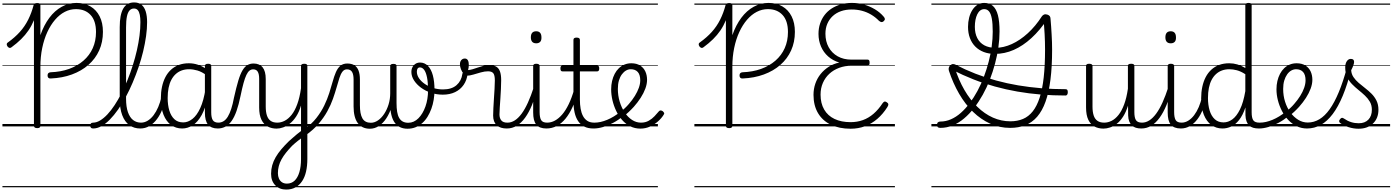

<svg xmlns="http://www.w3.org/2000/svg" viewBox="-20 -1039 11445 1578"><path d="M397 -394Q384 -393 377.5 -399.5Q371 -406 371 -419Q371 -432 377.5 -438Q384 -444 395 -445Q479 -448 547.5 -472.5Q616 -497 666 -540.5Q716 -584 742.5 -643.5Q769 -703 769 -776Q769 -868 724.5 -916Q680 -964 604 -964Q556 -964 512.5 -941.5Q469 -919 432.5 -876.5Q396 -834 369 -775.5Q342 -717 327 -644.5Q312 -572 312 -490V-5Q312 4 306 9Q300 14 286 14Q272 14 265.5 9Q259 4 259 -5V-873Q240 -827 214 -789Q188 -751 153.5 -717Q119 -683 74 -650Q65 -643 57 -645.5Q49 -648 41 -658Q34 -670 35.5 -678Q37 -686 46 -691Q102 -731 143 -776.5Q184 -822 211.5 -877Q239 -932 256 -996Q258 -1006 266 -1010Q274 -1014 287 -1014Q299 -1014 305.5 -1009.5Q312 -1005 312 -995V-750Q341 -833 385.5 -892.5Q430 -952 487.5 -983.5Q545 -1015 609 -1015Q674 -1015 723 -986.5Q772 -958 799 -904.5Q826 -851 826 -777Q826 -693 795 -624.5Q764 -556 707 -506Q650 -456 571 -427Q492 -398 397 -394ZM0 490H874V500H0ZM0 -20H874V0H0ZM0 -505H874V-500H0ZM0 -1010H874V-1000H0Z M745 17Q732 17 726.5 9.5Q721 2 721 -7Q721 -16 726.5 -23.5Q732 -31 745 -31Q773 -31 803 -49Q833 -67 863 -99Q893 -131 922 -175Q951 -219 978 -271.5Q1005 -324 1028.5 -382.5Q1052 -441 1071.5 -502.5Q1091 -564 1105 -625.5Q1119 -687 1126.5 -745.5Q1134 -804 1134 -857Q1134 -868 1142.5 -873.5Q1151 -879 1161.5 -879Q1172 -879 1180.5 -873.5Q1189 -868 1189 -857Q1189 -803 1180.5 -742Q1172 -681 1156.5 -616.5Q1141 -552 1119 -487.5Q1097 -423 1070.5 -360.5Q1044 -298 1013.5 -241.5Q983 -185 950 -138Q917 -91 882.5 -56Q848 -21 813.5 -2Q779 17 745 17ZM1133 17Q1081 17 1043 -10.5Q1005 -38 984.5 -92.5Q964 -147 964 -226V-816Q964 -918 993 -968.5Q1022 -1019 1082 -1019Q1120 -1019 1143.5 -999.5Q1167 -980 1178 -943.5Q1189 -907 1189 -857Q1189 -844 1180.5 -838Q1172 -832 1161.5 -832Q1151 -832 1142.5 -838Q1134 -844 1134 -857Q1134 -892 1129 -917Q1124 -942 1112.5 -955.5Q1101 -969 1081 -969Q1059 -969 1044.5 -953Q1030 -937 1023 -903Q1016 -869 1016 -813V-228Q1016 -161 1031.5 -117Q1047 -73 1074.5 -52Q1102 -31 1139 -31Q1150 -31 1155.5 -23.5Q1161 -16 1160.5 -7Q1160 2 1153 9.5Q1146 17 1133 17ZM824 490H1218V500H824ZM824 -20H1218V0H824ZM824 -505H1218V-500H824ZM824 -1010H1218V-1000H824Z M1133 17Q1122 17 1116.5 9.5Q1111 2 1111.5 -7Q1112 -16 1119 -23.5Q1126 -31 1139 -31Q1168 -31 1194.5 -47.5Q1221 -64 1242.5 -92.5Q1264 -121 1280.5 -159.5Q1297 -198 1307 -244Q1309 -254 1317.5 -256.5Q1326 -259 1333.5 -255Q1341 -251 1339 -239Q1332 -189 1314.5 -142.5Q1297 -96 1270 -60Q1243 -24 1208.5 -3.5Q1174 17 1133 17ZM1218 490V500ZM1218 -20V0ZM1218 -505V-500ZM1218 -1010V-1000Z M1477 17Q1425 17 1385.5 -12Q1346 -41 1324 -96Q1302 -151 1302 -230Q1302 -281 1311.5 -325.5Q1321 -370 1339.5 -405.5Q1358 -441 1386 -466.5Q1414 -492 1450.5 -505.5Q1487 -519 1532 -519Q1571 -519 1606.5 -507Q1642 -495 1679 -471V-419Q1639 -449 1603 -459.5Q1567 -470 1534 -470Q1501 -470 1473.5 -460Q1446 -450 1424.5 -430.5Q1403 -411 1388 -382.5Q1373 -354 1365.5 -316.5Q1358 -279 1358 -233Q1358 -176 1371.5 -131Q1385 -86 1413 -59.5Q1441 -33 1486 -33Q1525 -33 1561.5 -61.5Q1598 -90 1626 -151Q1654 -212 1669 -309L1689 -254Q1671 -154 1638 -94.5Q1605 -35 1563.5 -9Q1522 17 1477 17ZM1770 17Q1743 17 1723 9Q1703 1 1690 -14.5Q1677 -30 1670.5 -55Q1664 -80 1664 -113V-496Q1664 -506 1670.5 -510.5Q1677 -515 1691 -515Q1704 -515 1710 -510.5Q1716 -506 1716 -496V-116Q1716 -72 1729 -51.5Q1742 -31 1776 -31Q1784 -31 1788.5 -23.5Q1793 -16 1792.5 -7Q1792 2 1786.5 9.5Q1781 17 1770 17ZM1218 490H1853V500H1218ZM1218 -20H1853V0H1218ZM1218 -505H1853V-500H1218ZM1218 -1010H1853V-1000H1218Z M1769 17Q1760 17 1755 9.5Q1750 2 1750.5 -7Q1751 -16 1757 -23.5Q1763 -31 1774 -31Q1798 -31 1817.5 -43Q1837 -55 1852.5 -80.5Q1868 -106 1880.5 -144.5Q1893 -183 1903 -236Q1922 -321 1938.5 -376Q1955 -431 1973.5 -461.5Q1992 -492 2014 -504.5Q2036 -517 2064 -517Q2074 -517 2078 -509.5Q2082 -502 2080.5 -493Q2079 -484 2074 -476.5Q2069 -469 2060 -469Q2044 -469 2030.5 -458.5Q2017 -448 2005 -423Q1993 -398 1981.5 -356Q1970 -314 1957 -251Q1942 -178 1924 -127Q1906 -76 1883 -44Q1860 -12 1831.5 2.5Q1803 17 1769 17ZM1853 490H1953V500H1853ZM1853 -20H1953V0H1853ZM1853 -505H1953V-500H1853ZM1853 -1010H1953V-1000H1853Z M2332 519Q2277 519 2242.5 484Q2208 449 2208 389Q2208 353 2217.5 319Q2227 285 2246 252.5Q2265 220 2292.5 187.5Q2320 155 2355 121Q2371 107 2387.5 92.5Q2404 78 2420.5 64Q2437 50 2454 38V-172Q2438 -118 2414 -81.5Q2390 -45 2362.5 -23.5Q2335 -2 2307 8Q2279 18 2253 18Q2213 18 2180.5 1Q2148 -16 2129 -54.5Q2110 -93 2110 -156V-391Q2110 -430 2098.5 -449.5Q2087 -469 2061 -469Q2051 -469 2045.5 -476.5Q2040 -484 2040.5 -493Q2041 -502 2047 -509.5Q2053 -517 2064 -517Q2088 -517 2107 -509Q2126 -501 2138.5 -485.5Q2151 -470 2157.5 -446Q2164 -422 2164 -389V-163Q2164 -120 2173.5 -90.5Q2183 -61 2204 -46Q2225 -31 2259 -31Q2290 -31 2320 -46.5Q2350 -62 2376.5 -95Q2403 -128 2423 -182.5Q2443 -237 2454 -314V-496Q2454 -506 2460.5 -510.5Q2467 -515 2481 -515Q2494 -515 2500 -510.5Q2506 -506 2506 -496V268Q2506 324 2495.5 370.5Q2485 417 2463 450Q2441 483 2408.5 501Q2376 519 2332 519ZM2338 470Q2376 470 2401.5 445.5Q2427 421 2440.5 375.5Q2454 330 2454 269V99Q2442 108 2429.5 117.5Q2417 127 2405 137.5Q2393 148 2381 159Q2353 188 2331 215.5Q2309 243 2294 270Q2279 297 2271.5 325.5Q2264 354 2264 384Q2264 409 2272.5 428.5Q2281 448 2297.5 459Q2314 470 2338 470ZM1953 490H2643V500H1953ZM1953 -20H2643V0H1953ZM1953 -505H2643V-500H1953ZM1953 -1010H2643V-1000H1953Z M2492 73Q2486 77 2479 73.5Q2472 70 2468 61.5Q2464 53 2466.5 43Q2469 33 2480 24Q2541 -19 2580.5 -69.5Q2620 -120 2645 -172Q2670 -224 2686 -274Q2702 -324 2714 -368Q2726 -412 2740.5 -445.5Q2755 -479 2777 -498Q2799 -517 2835 -517Q2846 -517 2851 -509.5Q2856 -502 2855.5 -493Q2855 -484 2848.5 -476.5Q2842 -469 2831 -469Q2809 -469 2794.5 -450Q2780 -431 2769.5 -398Q2759 -365 2746.5 -321Q2734 -277 2716.5 -227Q2699 -177 2670.5 -125Q2642 -73 2599 -22.5Q2556 28 2492 73ZM2643 490H2749V500H2643ZM2643 -20H2749V0H2643ZM2643 -505H2749V-500H2643ZM2643 -1010H2749V-1000H2643Z M3020 19Q2987 19 2962 7Q2937 -5 2920 -28Q2903 -51 2894.5 -85.5Q2886 -120 2886 -164V-385Q2886 -428 2873 -448.5Q2860 -469 2832 -469Q2821 -469 2816 -476.5Q2811 -484 2811.5 -493Q2812 -502 2818 -509.5Q2824 -517 2834 -517Q2869 -517 2892 -503Q2915 -489 2926.5 -459.5Q2938 -430 2938 -385V-175Q2938 -139 2943 -112Q2948 -85 2958.5 -66.5Q2969 -48 2986.5 -39Q3004 -30 3028 -30Q3058 -30 3086.5 -49.5Q3115 -69 3137.5 -103Q3160 -137 3173.5 -180.5Q3187 -224 3187 -272L3218 -267Q3214 -209 3197.5 -157.5Q3181 -106 3155 -66.5Q3129 -27 3094.5 -4Q3060 19 3020 19ZM3329 19Q3295 19 3268.5 6.5Q3242 -6 3224 -31Q3206 -56 3196.5 -95Q3187 -134 3187 -187V-496Q3187 -505 3193.5 -509.5Q3200 -514 3213 -514Q3226 -514 3232.5 -510Q3239 -506 3239 -496V-192Q3239 -151 3244 -120.5Q3249 -90 3260.5 -70Q3272 -50 3290.5 -40Q3309 -30 3336 -30Q3359 -30 3380 -39.5Q3401 -49 3419 -67Q3437 -85 3451.5 -109.5Q3466 -134 3476.5 -163.5Q3487 -193 3492.5 -226.5Q3498 -260 3498 -295Q3498 -361 3489.5 -403Q3481 -445 3466 -465Q3451 -485 3431 -485Q3418 -485 3413 -495Q3408 -505 3412.5 -515Q3417 -525 3432 -525Q3470 -525 3497 -497.5Q3524 -470 3537.5 -419.5Q3551 -369 3551 -300Q3551 -259 3544.5 -219.5Q3538 -180 3525 -144.5Q3512 -109 3493.5 -79Q3475 -49 3450 -27Q3425 -5 3395 7Q3365 19 3329 19ZM2749 490H3637V500H2749ZM2749 -20H3637V0H2749ZM2749 -505H3637V-500H2749ZM2749 -1010H3637V-1000H2749Z M3619 -261Q3568 -261 3522 -276.5Q3476 -292 3440 -318.5Q3404 -345 3382.5 -378.5Q3361 -412 3361 -448Q3361 -481 3381 -503Q3401 -525 3432 -525Q3445 -525 3449.5 -515Q3454 -505 3450 -495Q3446 -485 3432 -485Q3419 -485 3412.5 -476Q3406 -467 3406 -450Q3406 -422 3423.5 -396Q3441 -370 3471.5 -349Q3502 -328 3540.5 -316Q3579 -304 3621 -304Q3692 -304 3732 -339Q3772 -374 3780 -431Q3782 -444 3793 -447.5Q3804 -451 3814 -447Q3824 -443 3823 -431Q3817 -380 3790.5 -341.5Q3764 -303 3720.5 -282Q3677 -261 3619 -261ZM3637 490H3662V500H3637ZM3637 -20H3662V0H3637ZM3637 -505H3662V-500H3637ZM3637 -1010H3662V-1000H3637Z M4144 17Q4119 17 4098 10.5Q4077 4 4062.5 -9.5Q4048 -23 4040.5 -43Q4033 -63 4033 -89Q4033 -116 4035 -152Q4037 -188 4039.5 -228Q4042 -268 4044.5 -307Q4047 -346 4047 -377Q4047 -422 4034 -437.5Q4021 -453 3991 -453Q3964 -453 3932 -444Q3900 -435 3870 -426Q3840 -417 3818 -417Q3804 -417 3790.5 -432.5Q3777 -448 3768.5 -470Q3760 -492 3760 -511Q3760 -525 3765 -535.5Q3770 -546 3779 -552Q3788 -558 3800 -558Q3817 -558 3825 -544Q3833 -530 3833 -508Q3833 -498 3831.5 -485Q3830 -472 3827 -463Q3844 -464 3864.5 -470Q3885 -476 3907.5 -484Q3930 -492 3953.5 -498Q3977 -504 4000 -504Q4034 -504 4056 -492.5Q4078 -481 4088.5 -453.5Q4099 -426 4099 -380Q4099 -347 4097 -308Q4095 -269 4092.5 -229.5Q4090 -190 4087.5 -156Q4085 -122 4085 -99Q4085 -68 4100 -49.5Q4115 -31 4150 -31Q4161 -31 4165.5 -23.5Q4170 -16 4169.5 -7Q4169 2 4163 9.5Q4157 17 4144 17ZM3662 490H4230V500H3662ZM3662 -20H4230V0H3662ZM3662 -505H4230V-500H3662ZM3662 -1010H4230V-1000H3662Z M4145 17Q4134 17 4128.5 9.5Q4123 2 4123.5 -7Q4124 -16 4131 -23.5Q4138 -31 4151 -31Q4182 -31 4211 -49.5Q4240 -68 4267 -104.5Q4294 -141 4319 -196Q4344 -251 4368 -325Q4371 -335 4379.5 -335.5Q4388 -336 4394.5 -329.5Q4401 -323 4398 -313Q4377 -236 4352 -175.5Q4327 -115 4296 -72Q4265 -29 4227.5 -6Q4190 17 4145 17ZM4230 490V500ZM4230 -20V0ZM4230 -505V-500ZM4230 -1010V-1000Z M4471 17Q4442 17 4421 9Q4400 1 4387 -15.5Q4374 -32 4368 -56.5Q4362 -81 4362 -115V-496Q4362 -506 4368.5 -510.5Q4375 -515 4387 -515Q4401 -515 4408 -510.5Q4415 -506 4415 -496V-118Q4415 -73 4427.5 -52Q4440 -31 4477 -31Q4486 -31 4490.5 -23.5Q4495 -16 4494.5 -7Q4494 2 4488 9.5Q4482 17 4471 17ZM4387 -683Q4365 -683 4354 -695.5Q4343 -708 4343 -732Q4343 -757 4354 -769.5Q4365 -782 4387 -782Q4408 -782 4419 -769.5Q4430 -757 4430 -732Q4431 -707 4419.5 -695Q4408 -683 4387 -683ZM4230 490H4555V500H4230ZM4230 -20H4555V0H4230ZM4230 -505H4555V-500H4230ZM4230 -1010H4555V-1000H4230Z M4470 17Q4459 17 4453.5 9.5Q4448 2 4448.5 -7Q4449 -16 4456 -23.5Q4463 -31 4476 -31Q4510 -31 4541 -48Q4572 -65 4600.5 -98Q4629 -131 4654 -182.5Q4679 -234 4699 -304Q4702 -314 4711 -314Q4720 -314 4727 -308Q4734 -302 4731 -292Q4712 -218 4686 -160.5Q4660 -103 4627.5 -63.5Q4595 -24 4555.5 -3.5Q4516 17 4470 17ZM4555 490V500ZM4555 -20V0ZM4555 -505V-500ZM4555 -1010V-1000Z M4857 17Q4813 17 4782.5 1.5Q4752 -14 4732 -43Q4712 -72 4702.5 -114.5Q4693 -157 4693 -211V-452H4605Q4594 -452 4590 -458Q4586 -464 4586 -476Q4586 -489 4590 -494.5Q4594 -500 4605 -500H4693V-711Q4693 -721 4699.5 -725.5Q4706 -730 4719 -730Q4732 -730 4739 -725.5Q4746 -721 4746 -711V-500H4886Q4896 -500 4900.5 -494.5Q4905 -489 4905 -476Q4905 -464 4900.5 -458Q4896 -452 4886 -452H4746V-221Q4746 -180 4752 -145.5Q4758 -111 4771.5 -85.5Q4785 -60 4807.5 -45.5Q4830 -31 4864 -31Q4874 -31 4879 -23.5Q4884 -16 4883.5 -7Q4883 2 4876.5 9.5Q4870 17 4857 17ZM4555 490H4943V500H4555ZM4555 -20H4943V0H4555ZM4555 -505H4943V-500H4555ZM4555 -1010H4943V-1000H4555Z M4860 17Q4847 17 4841.5 9.5Q4836 2 4837.5 -7Q4839 -16 4846.5 -23.5Q4854 -31 4866 -31Q4915 -31 4971 -54.5Q5027 -78 5078 -120Q5085 -126 5092 -123.5Q5099 -121 5103.5 -113.5Q5108 -106 5108 -97.5Q5108 -89 5101 -84Q5062 -52 5019.5 -29.5Q4977 -7 4936 5Q4895 17 4860 17ZM4943 490V500ZM4943 -20V0ZM4943 -505V-500ZM4943 -1010V-1000Z M5076 -116Q5096 -132 5114.5 -149Q5133 -166 5149 -185Q5177 -217 5198 -251Q5219 -285 5230.5 -317.5Q5242 -350 5242 -379Q5242 -425 5221.5 -447.5Q5201 -470 5164 -470Q5144 -470 5125.5 -459.5Q5107 -449 5091.5 -428.5Q5076 -408 5067 -378Q5058 -348 5058 -308Q5058 -254 5073 -204Q5088 -154 5114 -115Q5140 -76 5174.5 -53.5Q5209 -31 5248 -31Q5284 -31 5311.5 -46.5Q5339 -62 5359.5 -84Q5380 -106 5395 -124Q5402 -132 5410 -131.5Q5418 -131 5427 -125Q5435 -118 5438 -111Q5441 -104 5434 -95Q5417 -67 5387.5 -41Q5358 -15 5321.5 1.5Q5285 18 5243 18Q5198 18 5160 -1Q5122 -20 5093 -53Q5064 -86 5044 -128Q5024 -170 5013.5 -215.5Q5003 -261 5003 -305Q5003 -341 5010.5 -373Q5018 -405 5032 -432Q5046 -459 5066.5 -478.5Q5087 -498 5113 -508.5Q5139 -519 5169 -519Q5212 -519 5241 -500.5Q5270 -482 5284 -451.5Q5298 -421 5298 -383Q5298 -349 5284 -311Q5270 -273 5245.5 -235Q5221 -197 5189 -161Q5169 -139 5146.5 -118Q5124 -97 5100 -79ZM4943 490H5387V500H4943ZM4943 -20H5387V0H4943ZM4943 -505H5387V-500H4943ZM4943 -1010H5387V-1000H4943Z M6084 -394Q6071 -393 6064.5 -399.5Q6058 -406 6058 -419Q6058 -432 6064.5 -438Q6071 -444 6082 -445Q6166 -448 6234.5 -472.5Q6303 -497 6353 -540.5Q6403 -584 6429.5 -643.5Q6456 -703 6456 -776Q6456 -868 6411.5 -916Q6367 -964 6291 -964Q6243 -964 6199.5 -941.5Q6156 -919 6119.5 -876.5Q6083 -834 6056 -775.5Q6029 -717 6014 -644.5Q5999 -572 5999 -490V-5Q5999 4 5993 9Q5987 14 5973 14Q5959 14 5952.5 9Q5946 4 5946 -5V-873Q5927 -827 5901 -789Q5875 -751 5840.5 -717Q5806 -683 5761 -650Q5752 -643 5744 -645.5Q5736 -648 5728 -658Q5721 -670 5722.5 -678Q5724 -686 5733 -691Q5789 -731 5830 -776.5Q5871 -822 5898.5 -877Q5926 -932 5943 -996Q5945 -1006 5953 -1010Q5961 -1014 5974 -1014Q5986 -1014 5992.5 -1009.5Q5999 -1005 5999 -995V-750Q6028 -833 6072.5 -892.5Q6117 -952 6174.5 -983.5Q6232 -1015 6296 -1015Q6361 -1015 6410 -986.5Q6459 -958 6486 -904.5Q6513 -851 6513 -777Q6513 -693 6482 -624.5Q6451 -556 6394 -506Q6337 -456 6258 -427Q6179 -398 6084 -394ZM5687 490H6561V500H5687ZM5687 -20H6561V0H5687ZM5687 -505H6561V-500H5687ZM5687 -1010H6561V-1000H5687Z M6971 19Q6877 19 6808.5 -14Q6740 -47 6703 -109.5Q6666 -172 6666 -259Q6666 -308 6681 -351.5Q6696 -395 6724 -430Q6752 -465 6791 -490Q6830 -515 6878 -525Q6825 -541 6786.5 -575Q6748 -609 6727.5 -657Q6707 -705 6707 -760Q6707 -806 6720 -845Q6733 -884 6757 -915.5Q6781 -947 6815 -969Q6849 -991 6891 -1003Q6933 -1015 6982 -1015Q7033 -1015 7080.5 -1001.5Q7128 -988 7170 -963Q7212 -938 7242 -903Q7252 -892 7252.5 -883Q7253 -874 7242 -864Q7232 -856 7223.5 -857.5Q7215 -859 7204 -868Q7175 -898 7139.5 -919Q7104 -940 7064 -950.5Q7024 -961 6980 -961Q6931 -961 6891.5 -947Q6852 -933 6823.5 -906.5Q6795 -880 6779.5 -843.5Q6764 -807 6764 -762Q6764 -699 6790.5 -651Q6817 -603 6865 -576Q6913 -549 6977 -549H7111Q7119 -549 7123 -543.5Q7127 -538 7127 -524Q7127 -511 7123 -505Q7119 -499 7111 -499H6980Q6924 -499 6877 -481.5Q6830 -464 6796 -432.5Q6762 -401 6743 -357.5Q6724 -314 6724 -261Q6724 -190 6753.5 -139Q6783 -88 6838.5 -61.5Q6894 -35 6971 -35Q7025 -35 7072 -52Q7119 -69 7159.5 -104Q7200 -139 7234 -191Q7243 -203 7250.5 -204.5Q7258 -206 7269 -198Q7280 -191 7281 -182Q7282 -173 7273 -159Q7237 -102 7190.5 -62Q7144 -22 7089 -1.5Q7034 19 6971 19ZM6561 490H7335V500H6561ZM6561 -20H7335V0H6561ZM6561 -505H7335V-500H6561ZM6561 -1010H7335V-1000H6561Z M7708 12Q7694 12 7687.5 6Q7681 0 7681 -13Q7681 -27 7688.5 -33.5Q7696 -40 7708 -40Q7753 -40 7795.5 -58.5Q7838 -77 7876.5 -111Q7915 -145 7949.5 -191Q7984 -237 8013.5 -291.5Q8043 -346 8066 -407Q8089 -468 8105.5 -531Q8122 -594 8130.5 -657Q8139 -720 8139 -778Q8139 -845 8131.5 -886Q8124 -927 8108.5 -945.5Q8093 -964 8069 -964Q8051 -964 8036.5 -953Q8022 -942 8012 -921.5Q8002 -901 7997 -875Q7992 -849 7992 -819Q7992 -765 8012 -726Q8032 -687 8070 -666.5Q8108 -646 8162 -646Q8228 -646 8296 -677Q8364 -708 8427.5 -766Q8491 -824 8543 -905Q8550 -915 8561 -919.5Q8572 -924 8588 -919Q8603 -914 8608.5 -905Q8614 -896 8614 -884Q8617 -854 8619 -821.5Q8621 -789 8623 -756.5Q8625 -724 8626 -692.5Q8627 -661 8627 -631Q8627 -491 8613.5 -385Q8600 -279 8573 -203.5Q8546 -128 8504.5 -80Q8463 -32 8407.5 -10Q8352 12 8282 12Q8195 12 8118.5 -22.5Q8042 -57 7977.5 -119.5Q7913 -182 7863 -268Q7813 -354 7779 -457Q7776 -467 7777 -478Q7778 -489 7788 -500Q7800 -512 7811 -512.5Q7822 -513 7832 -508Q7913 -466 7996.5 -433.5Q8080 -401 8168 -377Q8256 -353 8348 -337.5Q8440 -322 8537.5 -314Q8635 -306 8738 -306Q8747 -306 8751.5 -300.5Q8756 -295 8756 -281Q8756 -270 8751.5 -262Q8747 -254 8738 -254Q8634 -254 8535 -262Q8436 -270 8341.5 -286.5Q8247 -303 8156.5 -328Q8066 -353 7979.5 -387Q7893 -421 7809 -464L7827 -482Q7859 -381 7906 -300Q7953 -219 8012.5 -161Q8072 -103 8140.5 -72.5Q8209 -42 8284 -42Q8342 -42 8388 -61.5Q8434 -81 8468 -124Q8502 -167 8524.5 -236Q8547 -305 8558 -403Q8569 -501 8569 -631Q8569 -694 8565.5 -758.5Q8562 -823 8557 -886L8589 -883Q8527 -790 8457 -726Q8387 -662 8312 -629Q8237 -596 8156 -596Q8106 -596 8065.5 -611.5Q8025 -627 7996 -656Q7967 -685 7951.5 -726Q7936 -767 7936 -818Q7936 -858 7945 -893.5Q7954 -929 7971.5 -956.5Q7989 -984 8013.5 -999.5Q8038 -1015 8069 -1015Q8112 -1015 8140 -990.5Q8168 -966 8181.5 -914.5Q8195 -863 8195 -780Q8195 -718 8185.5 -651Q8176 -584 8158 -516.5Q8140 -449 8115 -384Q8090 -319 8057 -260Q8024 -201 7985.5 -151.5Q7947 -102 7903 -65Q7859 -28 7810 -8Q7761 12 7708 12ZM7635 490H8799V500H7635ZM7635 -20H8799V0H7635ZM7635 -505H8799V-500H7635ZM7635 -1010H8799V-1000H7635Z M9049 18Q9008 18 8975.5 1Q8943 -16 8924.5 -54.5Q8906 -93 8906 -156V-496Q8906 -506 8912 -510.5Q8918 -515 8931 -515Q8945 -515 8952 -510.5Q8959 -506 8959 -496V-163Q8959 -120 8968.5 -90.5Q8978 -61 8999.5 -46Q9021 -31 9055 -31Q9086 -31 9116 -46Q9146 -61 9172.5 -94Q9199 -127 9219 -180.5Q9239 -234 9250 -310V-497Q9250 -507 9256.5 -511Q9263 -515 9277 -515Q9290 -515 9296.5 -511Q9303 -507 9303 -497V-118Q9303 -71 9316.5 -51Q9330 -31 9366 -31Q9376 -31 9380.5 -23.5Q9385 -16 9384.5 -7Q9384 2 9378 9.5Q9372 17 9360 17Q9335 17 9315.5 11Q9296 5 9282.5 -8Q9269 -21 9261 -41Q9253 -61 9252 -90L9251 -171Q9234 -117 9210.5 -80.5Q9187 -44 9159.5 -22.5Q9132 -1 9103.5 8.5Q9075 18 9049 18ZM8799 490H9445V500H8799ZM8799 -20H9445V0H8799ZM8799 -505H9445V-500H8799ZM8799 -1010H9445V-1000H8799Z M9360 17Q9349 17 9343.5 9.5Q9338 2 9338.5 -7Q9339 -16 9346 -23.5Q9353 -31 9366 -31Q9397 -31 9426 -49.5Q9455 -68 9482 -104.5Q9509 -141 9534 -196Q9559 -251 9583 -325Q9586 -335 9594.5 -335.5Q9603 -336 9609.5 -329.5Q9616 -323 9613 -313Q9592 -236 9567 -175.5Q9542 -115 9511 -72Q9480 -29 9442.5 -6Q9405 17 9360 17ZM9445 490V500ZM9445 -20V0ZM9445 -505V-500ZM9445 -1010V-1000Z M9686 17Q9657 17 9636 9Q9615 1 9602 -15.5Q9589 -32 9583 -56.5Q9577 -81 9577 -115V-496Q9577 -506 9583.5 -510.5Q9590 -515 9602 -515Q9616 -515 9623 -510.5Q9630 -506 9630 -496V-118Q9630 -73 9642.5 -52Q9655 -31 9692 -31Q9701 -31 9705.5 -23.5Q9710 -16 9709.5 -7Q9709 2 9703 9.5Q9697 17 9686 17ZM9602 -683Q9580 -683 9569 -695.5Q9558 -708 9558 -732Q9558 -757 9569 -769.5Q9580 -782 9602 -782Q9623 -782 9634 -769.5Q9645 -757 9645 -732Q9646 -707 9634.5 -695Q9623 -683 9602 -683ZM9445 490H9770V500H9445ZM9445 -20H9770V0H9445ZM9445 -505H9770V-500H9445ZM9445 -1010H9770V-1000H9445Z M9685 17Q9674 17 9668.5 9.5Q9663 2 9663.5 -7Q9664 -16 9671 -23.5Q9678 -31 9691 -31Q9720 -31 9746.5 -47.5Q9773 -64 9794.5 -92.5Q9816 -121 9832.5 -159.5Q9849 -198 9859 -244Q9861 -254 9869.5 -256.5Q9878 -259 9885.5 -255Q9893 -251 9891 -239Q9884 -189 9866.5 -142.5Q9849 -96 9822 -60Q9795 -24 9760.5 -3.5Q9726 17 9685 17ZM9770 490V500ZM9770 -20V0ZM9770 -505V-500ZM9770 -1010V-1000Z M10027 17Q9975 17 9935.5 -12Q9896 -41 9874 -96Q9852 -151 9852 -230Q9852 -281 9861.5 -325.5Q9871 -370 9889.5 -405.5Q9908 -441 9936 -466.5Q9964 -492 10000.5 -505.5Q10037 -519 10083 -519Q10117 -519 10149.5 -509.5Q10182 -500 10215 -480V-996Q10215 -1006 10221.5 -1010.5Q10228 -1015 10242 -1015Q10255 -1015 10261 -1010.5Q10267 -1006 10267 -996V-116Q10267 -71 10280 -51Q10293 -31 10332 -31Q10340 -31 10344 -23.5Q10348 -16 10347.5 -7Q10347 2 10341.5 9.5Q10336 17 10326 17Q10300 17 10279.5 11Q10259 5 10245.5 -8.5Q10232 -22 10224.5 -43Q10217 -64 10216 -93V-156Q10194 -91 10164 -53Q10134 -15 10099 1Q10064 17 10027 17ZM10036 -33Q10074 -33 10108.5 -58Q10143 -83 10171 -139.5Q10199 -196 10215 -290V-429Q10178 -453 10145.5 -461.5Q10113 -470 10084 -470Q10051 -470 10023.5 -460Q9996 -450 9974.5 -430.5Q9953 -411 9938 -382.5Q9923 -354 9915.5 -316.5Q9908 -279 9908 -233Q9908 -177 9921.5 -131.5Q9935 -86 9963.5 -59.5Q9992 -33 10036 -33ZM9770 490H10411V500H9770ZM9770 -20H10411V0H9770ZM9770 -505H10411V-500H9770ZM9770 -1010H10411V-1000H9770Z M10328 17Q10315 17 10309.5 9.5Q10304 2 10305.5 -7Q10307 -16 10314.5 -23.5Q10322 -31 10334 -31Q10383 -31 10439 -54.5Q10495 -78 10546 -120Q10553 -126 10560 -123.5Q10567 -121 10571.5 -113.5Q10576 -106 10576 -97.5Q10576 -89 10569 -84Q10530 -52 10487.5 -29.5Q10445 -7 10404 5Q10363 17 10328 17ZM10411 490V500ZM10411 -20V0ZM10411 -505V-500ZM10411 -1010V-1000Z M10549 -120Q10567 -135 10584.5 -151Q10602 -167 10617 -185Q10645 -217 10666 -250.5Q10687 -284 10698.5 -317Q10710 -350 10710 -379Q10710 -425 10689.5 -447.5Q10669 -470 10632 -470Q10621 -470 10615.5 -477.5Q10610 -485 10611 -494.5Q10612 -504 10618.5 -511.5Q10625 -519 10637 -519Q10680 -519 10709 -500.5Q10738 -482 10752 -451.5Q10766 -421 10766 -383Q10766 -349 10752 -311Q10738 -273 10713.5 -235Q10689 -197 10657 -161Q10638 -140 10616.5 -120Q10595 -100 10573 -82ZM10411 490H10855V500H10411ZM10411 -20H10855V0H10411ZM10411 -505H10855V-500H10411ZM10411 -1010H10855V-1000H10411Z M10722 17Q10676 17 10637 -2Q10598 -21 10567.5 -53.5Q10537 -86 10515.5 -128Q10494 -170 10482.5 -215.5Q10471 -261 10471 -305Q10471 -341 10478.5 -373Q10486 -405 10500 -432Q10514 -459 10534.5 -478.5Q10555 -498 10580.5 -508.5Q10606 -519 10637 -519Q10646 -519 10650.5 -511.5Q10655 -504 10654 -494.5Q10653 -485 10647.5 -477.5Q10642 -470 10633 -470Q10612 -470 10593 -459.5Q10574 -449 10559 -428Q10544 -407 10535 -377Q10526 -347 10526 -308Q10526 -253 10541.5 -203.5Q10557 -154 10585 -115.5Q10613 -77 10649.5 -54.5Q10686 -32 10728 -32Q10779 -32 10824 -59Q10869 -86 10908.5 -141.5Q10948 -197 10983.5 -282.5Q11019 -368 11050 -483Q11053 -492 11062.5 -493Q11072 -494 11080.5 -487.5Q11089 -481 11085 -468Q11054 -344 11016 -252.5Q10978 -161 10933 -101.5Q10888 -42 10835.5 -12.5Q10783 17 10722 17ZM10855 490V500ZM10855 -20V0ZM10855 -505V-500ZM10855 -1010V-1000Z M11145 19Q11104 19 11063.5 6Q11023 -7 10993 -29Q10986 -36 10986 -43.5Q10986 -51 10994 -60Q11001 -69 11008 -70.5Q11015 -72 11025 -65Q11054 -45 11084 -35.5Q11114 -26 11147 -26Q11198 -26 11226.5 -56Q11255 -86 11255 -137Q11255 -174 11239 -202Q11223 -230 11198 -253.5Q11173 -277 11145 -299.5Q11117 -322 11092 -347.5Q11067 -373 11051.5 -406.5Q11036 -440 11036 -485Q11036 -516 11049 -535.5Q11062 -555 11082 -555Q11096 -555 11102.5 -548.5Q11109 -542 11109 -531Q11109 -519 11103 -502Q11097 -485 11085 -462Q11087 -430 11104 -405Q11121 -380 11146.5 -358Q11172 -336 11200 -314.5Q11228 -293 11252.5 -268.5Q11277 -244 11293 -212Q11309 -180 11309 -137Q11309 -67 11264.5 -24Q11220 19 11145 19ZM10855 490H11405V500H10855ZM10855 -20H11405V0H10855ZM10855 -505H11405V-500H10855ZM10855 -1010H11405V-1000H10855Z"/></svg>

Font: Playwrite PE Guides
Style: Regular
Weight: 400
Designer: Veronika Burian, José Scaglione
Foundry: TypeTogether
Version: Version 1.003